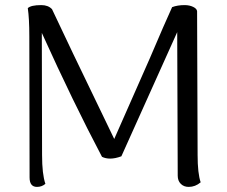

<svg xmlns="http://www.w3.org/2000/svg" viewBox="-20 -722 890 753"><path d="M767 -7Q746 11 720 11Q701 11 689 -1Q677 -13 677 -33L675 -596L456 -109Q432 -100 412 -100Q394 -100 380 -107Q267 -321 144 -593L145 -114Q145 -39 158 -1Q144 11 125 11Q96 11 96 -26L95 -579Q95 -650 89 -690Q101 -702 142 -702Q169 -702 184 -686L267 -511L428 -177Q448 -221 567 -492Q597 -563 619 -613Q641 -663 655 -694Q676 -702 704 -702Q723 -702 737.5 -695Q752 -688 753 -678L755 -114Q755 -42 767 -7Z"/></svg>

Font: Arima Madurai
Style: Regular
Weight: 400
Designer: Joana Correia and Natanael Gama
Foundry: NDISCOVER
Version: Version 1.020